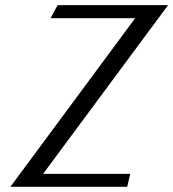

<svg xmlns="http://www.w3.org/2000/svg" viewBox="-20 -720 668 740"><path d="M20 0ZM501 -649.9H174.8L202.1 -700.2H627.9L146 -49.8H481.9L470.2 0H20Z"/></svg>

Font: Pfennig
Style: Italic
Weight: 500
Italic angle: -13°
Version: Version 20120410 ; ttfautohint (v0.8)